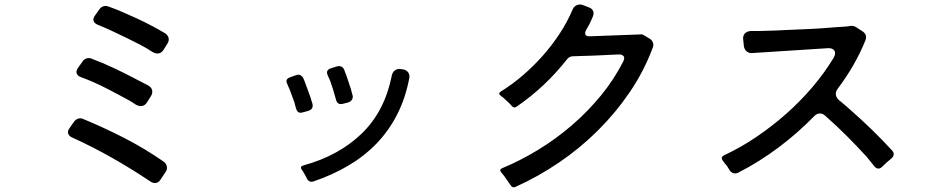

<svg xmlns="http://www.w3.org/2000/svg" viewBox="-20 -792 4040 836"><path d="M645 -565Q618 -583 588 -598.5Q558 -614 529 -628Q498 -643 468 -657Q438 -671 406 -684Q391 -690 387.5 -701Q384 -712 394 -725L414 -753Q420 -761 430 -764.5Q440 -768 451 -764Q480 -754 512.5 -740Q545 -726 577.5 -711Q610 -696 641 -679.5Q672 -663 699 -647Q711 -639 714 -627Q717 -615 709 -602L692 -575Q682 -559 666 -559Q656 -559 645 -565ZM572 -336Q565 -341 557.5 -345.5Q550 -350 542 -355Q491 -383 439 -409.5Q387 -436 333 -456Q318 -461 314 -472Q310 -483 320 -497L340 -525Q346 -534 356.5 -537.5Q367 -541 378 -537Q389 -532 401 -527.5Q413 -523 426 -518Q479 -495 527.5 -470.5Q576 -446 627 -419Q640 -411 642.5 -398.5Q645 -386 637 -373L620 -346Q610 -330 593 -330Q583 -330 572 -336ZM633 -3Q552 -57 468.5 -104.5Q385 -152 297 -192Q281 -198 277 -210Q273 -222 284 -236L303 -263Q310 -272 320.5 -275.5Q331 -279 342 -274Q434 -236 522.5 -190.5Q611 -145 693 -88Q704 -80 706.5 -67Q709 -54 701 -43L679 -10Q670 5 654 5Q644 5 633 -3Z M1443 -358Q1432 -400 1417 -442Q1414 -448 1411.5 -453.5Q1409 -459 1407 -464Q1397 -486 1419 -494L1444 -502Q1469 -510 1479 -488Q1482 -478 1488 -464L1508 -404Q1510 -396 1511.5 -390Q1513 -384 1515 -378Q1518 -367 1512.5 -358Q1507 -349 1496 -346L1473 -340Q1449 -334 1443 -358ZM1316 -15Q1314 -20 1311.5 -24.5Q1309 -29 1306 -34Q1305 -36 1304.5 -36.5Q1304 -37 1303 -39L1298 -48Q1297 -49 1296.5 -50Q1296 -51 1295 -52Q1283 -67 1302 -72Q1455 -114 1555 -210.5Q1655 -307 1686 -463Q1689 -478 1700 -486Q1711 -494 1726 -491L1735 -490Q1750 -487 1757.5 -476.5Q1765 -466 1762 -451Q1745 -363 1708.5 -292Q1672 -221 1618.5 -166Q1565 -111 1496 -70.5Q1427 -30 1345 -2Q1326 4 1316 -15ZM1269 -320Q1267 -326 1265.5 -332.5Q1264 -339 1262 -346L1241 -403Q1238 -409 1235.5 -415Q1233 -421 1231 -426Q1220 -447 1242 -455L1267 -464Q1278 -469 1287 -465Q1296 -461 1301 -451Q1303 -446 1305.5 -440Q1308 -434 1310 -428L1332 -368Q1334 -360 1336 -354Q1338 -348 1340 -342Q1347 -317 1322 -309L1299 -303Q1276 -295 1269 -320Z M2203 14Q2201 11 2198.5 8Q2196 5 2194 1L2172 -30Q2168 -34 2162 -42Q2153 -53 2165 -59Q2245 -92 2323 -139.5Q2401 -187 2470 -246.5Q2539 -306 2596.5 -376Q2654 -446 2694 -525Q2701 -539 2695.5 -547Q2690 -555 2675 -555L2567 -550L2475 -547Q2459 -547 2449 -534Q2354 -413 2230 -328Q2218 -319 2208 -331L2199 -341L2171 -367L2159 -376Q2148 -385 2160 -393Q2210 -424 2256 -463.5Q2302 -503 2342.5 -548.5Q2383 -594 2416.5 -645Q2450 -696 2473 -750Q2479 -764 2491.5 -769.5Q2504 -775 2518 -770L2544 -760Q2558 -755 2562.5 -744Q2567 -733 2561 -719Q2560 -717 2559.5 -715.5Q2559 -714 2558 -712L2551 -697Q2549 -693 2548 -690Q2541 -676 2532 -661Q2525 -648 2529.5 -640.5Q2534 -633 2549 -634L2766 -642Q2776 -644 2785 -638L2808 -624Q2819 -618 2823 -606.5Q2827 -595 2822 -584Q2784 -482 2722.5 -391.5Q2661 -301 2583 -223.5Q2505 -146 2413.5 -84Q2322 -22 2224 22Q2218 25 2212 22.5Q2206 20 2203 14Z M3158 -49 3145 -70Q3140 -75 3136.5 -80Q3133 -85 3129 -90Q3114 -108 3135 -117Q3204 -149 3271.5 -194.5Q3339 -240 3401 -294.5Q3463 -349 3516 -411Q3569 -473 3609 -539Q3621 -559 3613 -571.5Q3605 -584 3582 -582L3255 -561Q3241 -560 3231 -568.5Q3221 -577 3219 -591L3216 -620Q3214 -636 3223 -646Q3232 -656 3249 -657H3285Q3310 -658 3337 -658.5Q3364 -659 3395 -661Q3452 -663 3510 -666Q3568 -669 3625 -674Q3643 -675 3657.5 -676Q3672 -677 3683 -679Q3696 -681 3707 -674L3735 -656Q3758 -641 3748 -616Q3725 -559 3694.5 -506.5Q3664 -454 3627 -405Q3618 -393 3619.5 -380Q3621 -367 3633 -356Q3644 -347 3655.5 -337.5Q3667 -328 3679 -317Q3728 -274 3774.5 -229Q3821 -184 3865 -136Q3873 -127 3871 -117.5Q3869 -108 3860 -101Q3841 -86 3821 -66Q3813 -58 3805 -58Q3795 -58 3787 -68Q3779 -78 3770.5 -88.5Q3762 -99 3753 -110Q3710 -157 3665 -202Q3620 -247 3572 -289Q3562 -298 3550 -298Q3537 -298 3526 -287Q3454 -213 3370 -150Q3286 -87 3194 -40Q3188 -37 3181 -37Q3167 -37 3158 -49Z"/></svg>

Font: Higure Gothic Medium
Style: Regular
Weight: 500
Designer: Yoshimichi Ohira
Foundry: Positype
Version: Version 1.000